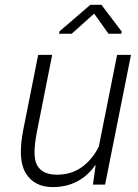

<svg xmlns="http://www.w3.org/2000/svg" viewBox="-20 -752 563 782"><path d="M194.5 10Q120 10 85 -46.5Q65 -79.5 65 -134.5Q65 -173 74.5 -222L135.5 -528.5H192.5L131.5 -221Q121 -169 120.5 -133.5Q120.5 -97.5 131.5 -78.5Q153 -40.5 211.5 -40.5Q270 -40.5 312.8 -71Q355.5 -101.5 382.5 -155L457 -528.5H513.5L408 0H358.5L369.5 -78.5L368 -79Q304.5 10 194.5 10ZM474 -614.5H422L363.5 -696.5L272 -614.5H220.5L222.5 -624.5L348 -732.5H393L476 -623Z"/></svg>

Font: Roberto Sans Light
Style: Italic
Weight: 300
Italic angle: -11°
Designer: Google
Version: Version 1.00;June 11, 2020;FontCreator 12.0.0.2522 64-bit; t